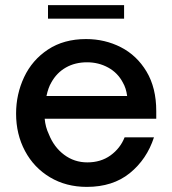

<svg xmlns="http://www.w3.org/2000/svg" viewBox="-20 -721 675 752"><path d="M43 -276Q43 -352 74.5 -419Q106 -486 168 -527Q230 -568 317 -568Q391 -568 453.5 -536Q516 -504 554 -440.5Q592 -377 592 -286V-256H155Q158 -223 171 -196Q191 -145 231 -115Q271 -85 322 -85Q375 -85 413 -112.5Q451 -140 468 -183H583Q555 -97 488.5 -43Q422 11 320 11Q239 11 176 -26.5Q113 -64 78 -129.5Q43 -195 43 -276ZM478 -345Q474 -376 461 -398Q441 -436 403.5 -456.5Q366 -477 321 -477Q274 -477 238 -456.5Q202 -436 181 -398Q169 -378 162 -345ZM466 -648H168V-701H466Z"/></svg>

Font: Open Sauce One Medium
Style: Regular
Weight: 500
Designer: Alfredo Marco Pradil
Foundry: Creative Sauce Fz LLC
Version: Version 1.477